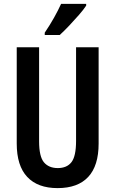

<svg xmlns="http://www.w3.org/2000/svg" viewBox="-20 -957 593 987"><path d="M487 -219Q487 -105 433.5 -47.5Q380 10 276 10Q174 10 120 -47.5Q66 -105 66 -219V-714H181V-231Q181 -152 206 -122.5Q231 -93 277 -93Q324 -93 347.5 -123.5Q371 -154 371 -232V-714H487ZM423 -928Q410 -908 386 -880.5Q362 -853 335.5 -825Q309 -797 287 -777H210V-789Q237 -829 258 -866.5Q279 -904 294 -937H423Z"/></svg>

Font: Noto Sans Malayalam ExtraCondensed SemiBold
Style: Regular
Weight: 600
Width: 2
Designer: Jelle Bosma - Monotype Design Team
Foundry: Monotype Imaging Inc.
Version: Version 2.104; ttfautohint (v1.8.4.7-5d5b)